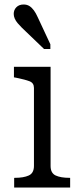

<svg xmlns="http://www.w3.org/2000/svg" viewBox="-20 -834 365 854"><path d="M205 -537V-96Q205 -64 227.5 -53.5Q250 -43 289 -43H292V0H43V-43H46Q85 -43 108 -53.5Q131 -64 131 -96V-443Q131 -465 111.5 -472.5Q92 -480 53 -488L42 -490V-537ZM148 -757 204 -637V-616H176L77 -711Q67 -721 58.5 -731Q50 -741 45.5 -751.5Q41 -762 41 -772Q41 -790 53 -802Q65 -814 85 -814Q100 -814 111 -807Q122 -800 131 -787.5Q140 -775 148 -757Z"/></svg>

Font: Roboto Serif Light
Style: Regular
Weight: 300
Designer: Greg Gazdowicz
Foundry: Commercial Type
Version: Version 1.008